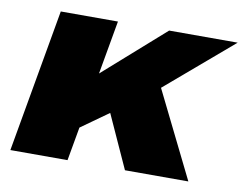

<svg xmlns="http://www.w3.org/2000/svg" viewBox="-63 -613 887 698"><g transform="rotate(10 380.5 -264.0)"><path d="M15 0 108 -528H319L284 -330L508 -528H761L515 -318L672 0H438L349 -196L248 -124L226 0Z"/></g></svg>

Font: Archivo SemiExpanded Black
Style: Italic
Weight: 900
Width: 6
Italic angle: -10°
Designer: Hector Gatti
Foundry: Omnibus-Type
Version: Version 2.001